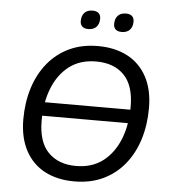

<svg xmlns="http://www.w3.org/2000/svg" viewBox="-60 -952 891 1014"><g transform="rotate(5 386.0 -444.5)"><path d="M126 -322 137 -394H686L674 -322ZM371 9Q281 9 214.5 -26Q148 -61 111.5 -129.5Q75 -198 75 -295Q75 -384 99 -460.5Q123 -537 169.5 -594Q216 -651 282.5 -682.5Q349 -714 435 -714Q525 -714 591.5 -679Q658 -644 694.5 -576Q731 -508 731 -411Q731 -321 707 -244.5Q683 -168 636.5 -111Q590 -54 523.5 -22.5Q457 9 371 9ZM373 -73Q458 -73 515.5 -117Q573 -161 603.5 -237Q634 -313 634 -410Q634 -522 580.5 -577Q527 -632 432 -632Q348 -632 290.5 -588.5Q233 -545 202.5 -469Q172 -393 172 -296Q172 -183 226 -128Q280 -73 373 -73ZM552 -799Q531 -799 520 -809Q509 -819 509 -838Q509 -866 524 -882Q539 -898 567 -898Q588 -898 599 -888Q610 -878 610 -859Q610 -831 595 -815Q580 -799 552 -799ZM375 -799Q354 -799 343 -809Q332 -819 332 -838Q332 -866 347 -882Q362 -898 390 -898Q411 -898 422 -888Q433 -878 433 -859Q433 -831 418 -815Q403 -799 375 -799Z"/></g></svg>

Font: Nunito Medium
Style: Italic
Weight: 500
Designer: Vernon Adams
Foundry: Vernon Adams
Version: Version 3.601